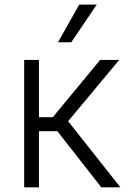

<svg xmlns="http://www.w3.org/2000/svg" viewBox="-20 -802 556 822"><path d="M83.5 0H146.7V-240.4H225.5L413.7 0H495.4L271.7 -283L490.4 -545.5H408.7L206 -300.1H146.7V-545.5H83.5ZM228.3 -621.1H285.2L394.2 -782.3H319.2Z"/></svg>

Font: Karasuma Gothic
Style: Light
Weight: 300
Designer: Rasmus Andersson / Ryoko Nishizuka
Foundry: rsms
Version: Version 1.00